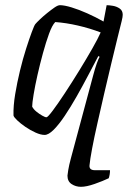

<svg xmlns="http://www.w3.org/2000/svg" viewBox="-20 -520 518 740"><path d="M292 200Q272 200 256 189.5Q240 179 240 157Q240 154 243 135.5Q246 117 253 91L339 -229Q346 -256 353 -275.5Q360 -295 364 -301L359 -304Q341 -270 319.5 -229Q298 -188 275 -147.5Q252 -107 229.5 -73.5Q207 -40 187 -20Q167 0 152 0Q137 0 117 -9Q97 -18 78 -31Q59 -44 46 -56.5Q33 -69 32 -75Q31 -112 38.5 -157Q46 -202 57 -247.5Q68 -293 80.5 -332Q93 -371 102.5 -396.5Q112 -422 116 -427Q121 -433 133.5 -445Q146 -457 161.5 -469.5Q177 -482 190 -491Q203 -500 211 -500Q228 -500 256 -491.5Q284 -483 316.5 -468.5Q349 -454 379 -437L391 -500Q401 -500 415.5 -497.5Q430 -495 441.5 -487Q453 -479 453 -463Q453 -460 452 -453Q451 -446 449 -439Q443 -416 432.5 -372.5Q422 -329 408.5 -273.5Q395 -218 381.5 -159Q368 -100 355.5 -45Q343 10 335 52.5Q327 95 325 117Q323 136 346 136H404Q404 153 399 167Q376 178 344.5 189Q313 200 292 200ZM159 -68Q164 -68 183.5 -94Q203 -120 230 -161Q257 -202 285 -247.5Q313 -293 335.5 -332.5Q358 -372 368 -395Q326 -411 280.5 -421.5Q235 -432 193 -435Q181 -423 169 -390Q157 -357 145.5 -315Q134 -273 124.5 -231Q115 -189 109.5 -155.5Q104 -122 104 -109Q109 -99 120 -90Q131 -81 142.5 -74.5Q154 -68 159 -68Z"/></svg>

Font: Texturina Extralight
Style: Italic
Weight: 200
Italic angle: -11°
Designer: Guillermo Torres Carreño
Foundry: Omnibus-Type
Version: Version 1.002; ttfautohint (v1.8.3)